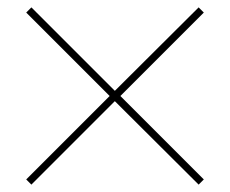

<svg xmlns="http://www.w3.org/2000/svg" viewBox="-20 -550 623 520"><path d="M532 -64 518 -50 291 -276 65 -50 51 -64 277 -290 51 -516 65 -530 291 -304 518 -530 532 -516 306 -290Z"/></svg>

Font: Mplus 1p Thin
Style: Regular
Weight: 250
Version: Version 1.061